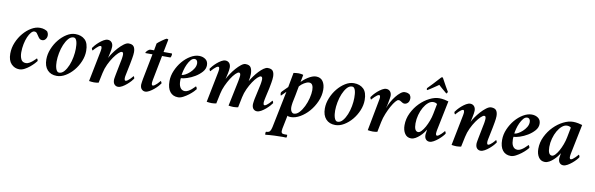

<svg xmlns="http://www.w3.org/2000/svg" viewBox="-55 -1196 6058 1956"><g transform="rotate(10 2973.5 -218.0)"><path d="M272 -447Q300 -447 320 -439.5Q340 -432 350 -424Q354 -419 358.5 -408Q363 -397 363 -383Q363 -362 349.5 -344.5Q336 -327 315 -327Q296 -327 285 -338.5Q274 -350 266 -363.5Q258 -377 248.5 -388.5Q239 -400 222 -400Q206 -400 189 -380.5Q172 -361 158 -328.5Q144 -296 135.5 -254Q127 -212 127 -168Q127 -127 141 -97.5Q155 -68 192 -68Q209 -68 226.5 -78Q244 -88 258.5 -100Q273 -112 283 -122.5Q293 -133 294 -134Q299 -134 303 -124.5Q307 -115 307 -110Q302 -102 284.5 -83Q267 -64 243 -44Q219 -24 191 -9Q163 6 136 6Q88 6 53.5 -29.5Q19 -65 19 -136Q19 -196 42.5 -252Q66 -308 103 -351.5Q140 -395 184.5 -421Q229 -447 272 -447Z M627 -410Q597 -410 573.5 -382.5Q550 -355 533 -314.5Q516 -274 507 -226.5Q498 -179 498 -139Q498 -122 500 -103Q502 -84 507 -68Q512 -52 520.5 -41.5Q529 -31 542 -31Q571 -31 594.5 -58.5Q618 -86 634.5 -126.5Q651 -167 659.5 -213.5Q668 -260 668 -299Q668 -319 666.5 -338.5Q665 -358 660.5 -374Q656 -390 648 -400Q640 -410 627 -410ZM639 -447Q701 -447 738.5 -411.5Q776 -376 776 -296Q776 -242 753.5 -188Q731 -134 695 -91Q659 -48 614 -21Q569 6 524 6Q462 6 426.5 -33Q391 -72 391 -142Q391 -196 413 -250.5Q435 -305 470.5 -348.5Q506 -392 550 -419.5Q594 -447 639 -447Z M1029 -383Q1029 -371 1026 -353.5Q1023 -336 1019.5 -318.5Q1016 -301 1012.5 -286Q1009 -271 1008 -265Q1017 -285 1038 -315.5Q1059 -346 1085.5 -375.5Q1112 -405 1140 -426Q1168 -447 1189 -447Q1228 -447 1243 -426.5Q1258 -406 1258 -368Q1258 -356 1256 -339Q1254 -322 1251 -305Q1248 -288 1245 -272Q1242 -256 1240 -245L1215 -123Q1213 -118 1212 -106Q1211 -94 1211 -90Q1211 -83 1213.5 -75Q1216 -67 1224 -67Q1232 -67 1244 -75.5Q1256 -84 1267 -95Q1278 -106 1286 -115.5Q1294 -125 1295 -127Q1300 -127 1303.5 -118Q1307 -109 1307 -104Q1301 -94 1284.5 -75.5Q1268 -57 1246.5 -38.5Q1225 -20 1201.5 -6.5Q1178 7 1158 7Q1136 7 1121 -9Q1106 -25 1106 -57Q1106 -61 1107 -68.5Q1108 -76 1109.5 -84.5Q1111 -93 1112.5 -101.5Q1114 -110 1115 -115L1142 -252Q1143 -256 1145 -266Q1147 -276 1148.5 -286.5Q1150 -297 1151 -307Q1152 -317 1152 -321Q1152 -333 1149 -341.5Q1146 -350 1135 -350Q1123 -350 1101 -329.5Q1079 -309 1055 -274.5Q1031 -240 1010 -196Q989 -152 979 -104Q974 -81 968 -52Q962 -23 957 0Q949 2 933.5 3.5Q918 5 909 5Q900 5 883.5 3.5Q867 2 858 0L921 -317Q922 -321 923.5 -333.5Q925 -346 925 -350Q925 -357 922.5 -364.5Q920 -372 912 -372Q904 -372 892 -363.5Q880 -355 869 -344Q858 -333 850 -324Q842 -315 841 -313Q836 -313 832 -322Q828 -331 828 -336Q834 -346 850 -364.5Q866 -383 887 -401.5Q908 -420 931 -433.5Q954 -447 973 -447Q998 -447 1013.5 -430Q1029 -413 1029 -383Z M1469 -496Q1473 -501 1487 -512Q1501 -523 1516.5 -534Q1532 -545 1545.5 -553.5Q1559 -562 1562 -562Q1572 -562 1580 -556L1554 -423H1638Q1641 -423 1642 -419Q1643 -415 1643 -411Q1643 -403 1640 -394.5Q1637 -386 1633 -380H1546L1496 -123Q1495 -117 1493.5 -105.5Q1492 -94 1492 -90Q1492 -83 1494.5 -75Q1497 -67 1505 -67Q1513 -67 1525 -75.5Q1537 -84 1548 -95Q1559 -106 1567 -115.5Q1575 -125 1576 -127Q1580 -127 1584.5 -118Q1589 -109 1589 -104Q1583 -94 1566.5 -75.5Q1550 -57 1528 -38.5Q1506 -20 1482.5 -6.5Q1459 7 1439 7Q1418 7 1402.5 -9Q1387 -25 1387 -57Q1387 -65 1390 -83.5Q1393 -102 1395 -115L1447 -380H1376Q1373 -380 1373 -383Q1373 -387 1377.5 -393.5Q1382 -400 1388.5 -406.5Q1395 -413 1403.5 -418Q1412 -423 1421 -423H1456Z M1776 -225Q1791 -225 1813.5 -237Q1836 -249 1858 -269Q1880 -289 1895.5 -314.5Q1911 -340 1911 -368Q1911 -385 1902.5 -396.5Q1894 -408 1878 -408Q1857 -408 1839 -386.5Q1821 -365 1807.5 -335.5Q1794 -306 1786 -275Q1778 -244 1776 -225ZM1919 -447Q1957 -447 1985 -427Q2013 -407 2013 -366Q2013 -328 1984.5 -296Q1956 -264 1917 -240.5Q1878 -217 1837.5 -204Q1797 -191 1774 -191Q1773 -189 1772.5 -178.5Q1772 -168 1772 -164Q1772 -146 1775 -129Q1778 -112 1785.5 -98.5Q1793 -85 1805 -76.5Q1817 -68 1836 -68Q1853 -68 1871 -78Q1889 -88 1903.5 -100.5Q1918 -113 1928 -123.5Q1938 -134 1939 -135Q1944 -135 1948.5 -124.5Q1953 -114 1953 -109Q1948 -101 1929.5 -82Q1911 -63 1885.5 -43.5Q1860 -24 1831.5 -9Q1803 6 1779 6Q1725 6 1695 -32Q1665 -70 1665 -141Q1665 -197 1688.5 -251.5Q1712 -306 1748.5 -349.5Q1785 -393 1830.5 -420Q1876 -447 1919 -447Z M2581 -252Q2582 -256 2584 -266Q2586 -276 2587.5 -286.5Q2589 -297 2590 -307Q2591 -317 2591 -321Q2591 -333 2587.5 -341.5Q2584 -350 2574 -350Q2561 -350 2539 -329Q2517 -308 2494 -273.5Q2471 -239 2451 -195.5Q2431 -152 2422 -108L2400 0Q2391 2 2376 3.5Q2361 5 2351 5Q2342 5 2326.5 3.5Q2311 2 2301 0L2355 -260Q2356 -265 2357.5 -274Q2359 -283 2360.5 -292.5Q2362 -302 2363 -310.5Q2364 -319 2364 -322Q2364 -350 2347 -350Q2334 -350 2312 -328Q2290 -306 2267.5 -270.5Q2245 -235 2225 -191.5Q2205 -148 2196 -104L2174 0Q2166 2 2150.5 3.5Q2135 5 2126 5Q2117 5 2100.5 3.5Q2084 2 2075 0L2138 -317Q2139 -321 2140.5 -333.5Q2142 -346 2142 -350Q2142 -357 2139.5 -364.5Q2137 -372 2129 -372Q2121 -372 2109 -363.5Q2097 -355 2086 -344Q2075 -333 2067 -324Q2059 -315 2058 -313Q2053 -313 2049 -322Q2045 -331 2045 -336Q2051 -346 2067 -364.5Q2083 -383 2104 -401.5Q2125 -420 2148 -433.5Q2171 -447 2190 -447Q2215 -447 2230.5 -430Q2246 -413 2246 -383Q2246 -370 2243.5 -353.5Q2241 -337 2237.5 -320.5Q2234 -304 2230 -288.5Q2226 -273 2224 -262Q2236 -287 2257.5 -319Q2279 -351 2304 -379.5Q2329 -408 2354 -427.5Q2379 -447 2398 -447Q2441 -447 2455 -421.5Q2469 -396 2469 -356Q2469 -342 2466.5 -320Q2464 -298 2460 -281Q2474 -306 2495 -335Q2516 -364 2539.5 -389Q2563 -414 2586.5 -430.5Q2610 -447 2628 -447Q2668 -447 2682.5 -426.5Q2697 -406 2697 -368Q2697 -355 2695 -338Q2693 -321 2690 -304Q2687 -287 2684 -271.5Q2681 -256 2679 -245Q2677 -237 2673.5 -220.5Q2670 -204 2665.5 -185.5Q2661 -167 2657.5 -149.5Q2654 -132 2652 -123Q2650 -115 2649 -104.5Q2648 -94 2648 -90Q2648 -83 2650.5 -75Q2653 -67 2661 -67Q2669 -67 2681 -75.5Q2693 -84 2704 -95Q2715 -106 2723 -115.5Q2731 -125 2732 -127Q2736 -127 2740 -118Q2744 -109 2744 -104Q2738 -94 2721.5 -75.5Q2705 -57 2683.5 -38.5Q2662 -20 2638.5 -6.5Q2615 7 2595 7Q2573 7 2558 -9Q2543 -25 2543 -57Q2543 -61 2544 -68.5Q2545 -76 2546 -84.5Q2547 -93 2548.5 -101.5Q2550 -110 2551 -115Z M3069 -374Q3057 -374 3044 -369Q3031 -364 3018 -356Q3005 -348 2993 -338Q2981 -328 2972 -317Q2970 -309 2965 -281Q2960 -253 2954 -222Q2946 -187 2938 -144Q2936 -130 2934.5 -119Q2933 -108 2933 -98Q2933 -68 2944 -51.5Q2955 -35 2970 -35Q2999 -35 3025 -63Q3051 -91 3071 -132Q3091 -173 3102.5 -219.5Q3114 -266 3114 -303Q3114 -335 3103.5 -354.5Q3093 -374 3069 -374ZM3128 -447Q3176 -447 3199.5 -413Q3223 -379 3223 -325Q3223 -264 3197 -204.5Q3171 -145 3130.5 -98.5Q3090 -52 3040.5 -23.5Q2991 5 2945 5Q2937 5 2926.5 3.5Q2916 2 2910 -3L2882 135Q2879 149 2879 163Q2879 167 2882 175.5Q2885 184 2893 186Q2903 189 2916 189Q2929 189 2940 189Q2941 189 2941.5 193.5Q2942 198 2941.5 203Q2941 208 2940 213Q2939 218 2936 219Q2926 219 2917.5 218.5Q2909 218 2901 218Q2863 218 2814.5 220Q2766 222 2722 227Q2720 227 2719.5 222.5Q2719 218 2719 212.5Q2719 207 2720 202Q2721 197 2723 196Q2753 196 2763.5 181Q2774 166 2780 137L2857 -241L2808 -192Q2805 -196 2803.5 -204Q2802 -212 2802 -217Q2802 -223 2805.5 -228.5Q2809 -234 2812 -237L2867 -292L2895 -443Q2903 -445 2921.5 -446.5Q2940 -448 2948 -448Q2956 -448 2972 -446Q2988 -444 2996 -440Q2995 -433 2992.5 -421.5Q2990 -410 2988 -398.5Q2986 -387 2984 -377.5Q2982 -368 2981 -365Q2992 -376 3008.5 -390Q3025 -404 3045.5 -417Q3066 -430 3087.5 -438.5Q3109 -447 3128 -447Z M3508 -410Q3478 -410 3454.5 -382.5Q3431 -355 3414 -314.5Q3397 -274 3388 -226.5Q3379 -179 3379 -139Q3379 -122 3381 -103Q3383 -84 3388 -68Q3393 -52 3401.5 -41.5Q3410 -31 3423 -31Q3452 -31 3475.5 -58.5Q3499 -86 3515.5 -126.5Q3532 -167 3540.5 -213.5Q3549 -260 3549 -299Q3549 -319 3547.5 -338.5Q3546 -358 3541.5 -374Q3537 -390 3529 -400Q3521 -410 3508 -410ZM3520 -447Q3582 -447 3619.5 -411.5Q3657 -376 3657 -296Q3657 -242 3634.5 -188Q3612 -134 3576 -91Q3540 -48 3495 -21Q3450 6 3405 6Q3343 6 3307.5 -33Q3272 -72 3272 -142Q3272 -196 3294 -250.5Q3316 -305 3351.5 -348.5Q3387 -392 3431 -419.5Q3475 -447 3520 -447Z M3854 -447Q3879 -447 3894.5 -430Q3910 -413 3910 -383Q3910 -374 3906.5 -355Q3903 -336 3901 -325Q3900 -318 3898 -307.5Q3896 -297 3893.5 -286.5Q3891 -276 3889 -267Q3887 -258 3886 -253Q3896 -285 3915 -319Q3934 -353 3956.5 -381.5Q3979 -410 4002.5 -428.5Q4026 -447 4045 -447Q4065 -447 4076.5 -443Q4088 -439 4099 -431Q4104 -425 4108 -414.5Q4112 -404 4112 -393Q4112 -363 4096.5 -347Q4081 -331 4062 -331Q4051 -331 4043.5 -335Q4036 -339 4029 -343.5Q4022 -348 4015 -352Q4008 -356 3997 -356Q3985 -356 3966 -333.5Q3947 -311 3927 -275Q3907 -239 3888.5 -194Q3870 -149 3861 -104L3840 0Q3832 2 3816 3.5Q3800 5 3792 5Q3784 5 3767 3.5Q3750 2 3741 0L3801 -317Q3802 -321 3804 -333.5Q3806 -346 3806 -350Q3806 -357 3803.5 -364.5Q3801 -372 3793 -372Q3785 -372 3773 -363.5Q3761 -355 3750 -344Q3739 -333 3730.5 -324Q3722 -315 3721 -313Q3717 -313 3713 -322Q3709 -331 3709 -336Q3715 -346 3731 -364.5Q3747 -383 3768 -401.5Q3789 -420 3812 -433.5Q3835 -447 3854 -447Z M4350 -398Q4323 -398 4297.5 -376.5Q4272 -355 4252 -320Q4232 -285 4220 -241Q4208 -197 4208 -153Q4208 -70 4250 -70Q4265 -70 4283 -89Q4301 -108 4318 -138.5Q4335 -169 4349 -206.5Q4363 -244 4370 -281L4390 -384Q4384 -391 4372.5 -394.5Q4361 -398 4350 -398ZM4403 -447Q4429 -447 4457 -441.5Q4485 -436 4499 -431L4436 -123Q4435 -119 4433.5 -107Q4432 -95 4432 -89Q4432 -81 4435 -74Q4438 -67 4445 -67Q4453 -67 4465 -75.5Q4477 -84 4488 -95Q4499 -106 4507.5 -115.5Q4516 -125 4517 -127Q4521 -127 4525 -118Q4529 -109 4529 -104Q4524 -94 4507.5 -75.5Q4491 -57 4469 -38.5Q4447 -20 4423.5 -6.5Q4400 7 4380 7Q4357 7 4342.5 -9Q4328 -25 4328 -54Q4328 -58 4329 -66Q4330 -74 4331.5 -82.5Q4333 -91 4334 -99Q4335 -107 4336 -111Q4328 -97 4312.5 -77Q4297 -57 4277 -38.5Q4257 -20 4234.5 -7Q4212 6 4189 6Q4147 6 4124 -28.5Q4101 -63 4101 -115Q4101 -182 4130.5 -242.5Q4160 -303 4205 -348.5Q4250 -394 4303 -420.5Q4356 -447 4403 -447ZM4394 -663Q4400 -663 4405 -654Q4427 -612 4446 -579Q4465 -546 4477 -526Q4474 -511 4464 -507Q4456 -514 4443.5 -524.5Q4431 -535 4418.5 -545.5Q4406 -556 4395 -566Q4384 -576 4379 -581Q4372 -576 4357.5 -566Q4343 -556 4326.5 -545Q4310 -534 4294 -523.5Q4278 -513 4267 -507Q4258 -511 4261 -526Q4280 -544 4313.5 -580Q4347 -616 4381 -654Q4390 -663 4394 -663Z M4779 -383Q4779 -371 4776 -353.5Q4773 -336 4769.5 -318.5Q4766 -301 4762.5 -286Q4759 -271 4758 -265Q4767 -285 4788 -315.5Q4809 -346 4835.5 -375.5Q4862 -405 4890 -426Q4918 -447 4939 -447Q4978 -447 4993 -426.5Q5008 -406 5008 -368Q5008 -356 5006 -339Q5004 -322 5001 -305Q4998 -288 4995 -272Q4992 -256 4990 -245L4965 -123Q4963 -118 4962 -106Q4961 -94 4961 -90Q4961 -83 4963.5 -75Q4966 -67 4974 -67Q4982 -67 4994 -75.5Q5006 -84 5017 -95Q5028 -106 5036 -115.5Q5044 -125 5045 -127Q5050 -127 5053.5 -118Q5057 -109 5057 -104Q5051 -94 5034.5 -75.5Q5018 -57 4996.5 -38.5Q4975 -20 4951.5 -6.5Q4928 7 4908 7Q4886 7 4871 -9Q4856 -25 4856 -57Q4856 -61 4857 -68.5Q4858 -76 4859.5 -84.5Q4861 -93 4862.5 -101.5Q4864 -110 4865 -115L4892 -252Q4893 -256 4895 -266Q4897 -276 4898.5 -286.5Q4900 -297 4901 -307Q4902 -317 4902 -321Q4902 -333 4899 -341.5Q4896 -350 4885 -350Q4873 -350 4851 -329.5Q4829 -309 4805 -274.5Q4781 -240 4760 -196Q4739 -152 4729 -104Q4724 -81 4718 -52Q4712 -23 4707 0Q4699 2 4683.5 3.5Q4668 5 4659 5Q4650 5 4633.5 3.5Q4617 2 4608 0L4671 -317Q4672 -321 4673.5 -333.5Q4675 -346 4675 -350Q4675 -357 4672.5 -364.5Q4670 -372 4662 -372Q4654 -372 4642 -363.5Q4630 -355 4619 -344Q4608 -333 4600 -324Q4592 -315 4591 -313Q4586 -313 4582 -322Q4578 -331 4578 -336Q4584 -346 4600 -364.5Q4616 -383 4637 -401.5Q4658 -420 4681 -433.5Q4704 -447 4723 -447Q4748 -447 4763.5 -430Q4779 -413 4779 -383Z M5217 -225Q5232 -225 5254.5 -237Q5277 -249 5299 -269Q5321 -289 5336.5 -314.5Q5352 -340 5352 -368Q5352 -385 5343.5 -396.5Q5335 -408 5319 -408Q5298 -408 5280 -386.5Q5262 -365 5248.5 -335.5Q5235 -306 5227 -275Q5219 -244 5217 -225ZM5360 -447Q5398 -447 5426 -427Q5454 -407 5454 -366Q5454 -328 5425.5 -296Q5397 -264 5358 -240.5Q5319 -217 5278.5 -204Q5238 -191 5215 -191Q5214 -189 5213.5 -178.5Q5213 -168 5213 -164Q5213 -146 5216 -129Q5219 -112 5226.5 -98.5Q5234 -85 5246 -76.5Q5258 -68 5277 -68Q5294 -68 5312 -78Q5330 -88 5344.5 -100.5Q5359 -113 5369 -123.5Q5379 -134 5380 -135Q5385 -135 5389.5 -124.5Q5394 -114 5394 -109Q5389 -101 5370.5 -82Q5352 -63 5326.5 -43.5Q5301 -24 5272.5 -9Q5244 6 5220 6Q5166 6 5136 -32Q5106 -70 5106 -141Q5106 -197 5129.5 -251.5Q5153 -306 5189.5 -349.5Q5226 -393 5271.5 -420Q5317 -447 5360 -447Z M5734 -398Q5707 -398 5681.5 -376.5Q5656 -355 5636 -320Q5616 -285 5604 -241Q5592 -197 5592 -153Q5592 -70 5634 -70Q5649 -70 5667 -89Q5685 -108 5702 -138.5Q5719 -169 5733 -206.5Q5747 -244 5754 -281L5774 -384Q5768 -391 5756.5 -394.5Q5745 -398 5734 -398ZM5787 -447Q5813 -447 5841 -441.5Q5869 -436 5883 -431L5820 -123Q5819 -119 5817.5 -107Q5816 -95 5816 -89Q5816 -81 5819 -74Q5822 -67 5829 -67Q5837 -67 5849 -75.5Q5861 -84 5872 -95Q5883 -106 5891.5 -115.5Q5900 -125 5901 -127Q5905 -127 5909 -118Q5913 -109 5913 -104Q5908 -94 5891.5 -75.5Q5875 -57 5853 -38.5Q5831 -20 5807.5 -6.5Q5784 7 5764 7Q5741 7 5726.5 -9Q5712 -25 5712 -54Q5712 -58 5713 -66Q5714 -74 5715.5 -82.5Q5717 -91 5718 -99Q5719 -107 5720 -111Q5712 -97 5696.5 -77Q5681 -57 5661 -38.5Q5641 -20 5618.5 -7Q5596 6 5573 6Q5531 6 5508 -28.5Q5485 -63 5485 -115Q5485 -182 5514.5 -242.5Q5544 -303 5589 -348.5Q5634 -394 5687 -420.5Q5740 -447 5787 -447Z"/></g></svg>

Font: Vermiglione SemiBold
Style: Italic
Weight: 600
Italic angle: -11°
Version: Version 1.000